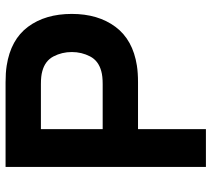

<svg xmlns="http://www.w3.org/2000/svg" viewBox="-55 -705 760 690"><g transform="rotate(-90 325.0 -360.0)"><path d="M70 0V-720H374Q408.5 -720 434 -716Q527.5 -701.5 573.8 -639.2Q620 -577 620 -482Q620 -387.5 573.5 -325Q527 -262.5 434 -248Q408.5 -244 374 -244H206V0ZM368 -371Q396.5 -371 414 -376Q451.5 -386 467.2 -416.2Q483 -446.5 483 -482Q483 -517.5 467.2 -547.8Q451.5 -578 414 -588Q396.5 -593 368 -593H206V-371Z"/></g></svg>

Font: Hauora ExtraBold
Style: Regular
Weight: 800
Designer: Wayne Shih
Foundry: WCYS
Version: Version 1.001